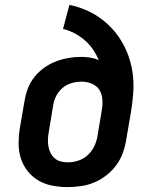

<svg xmlns="http://www.w3.org/2000/svg" viewBox="-20 -755 640 783"><path d="M255 8Q224 8 193 2Q162 -4 136.5 -19Q111 -34 92.5 -57.5Q74 -81 65 -109.5Q56 -138 56 -169.5Q56 -201 61 -233L80 -343Q84 -369 93.5 -394Q103 -419 120 -440.5Q137 -462 160 -478.5Q183 -495 208 -504.5Q233 -514 259 -518.5Q285 -523 311 -523Q330 -523 348.5 -520Q367 -517 383 -510Q373 -533 359 -553.5Q345 -574 326 -590.5Q307 -607 284.5 -619Q262 -631 237 -637L263 -735Q298 -728 330.5 -714Q363 -700 391 -679.5Q419 -659 441.5 -633.5Q464 -608 481 -577.5Q498 -547 508.5 -513Q519 -479 522.5 -443.5Q526 -408 523 -371Q520 -334 514 -297L495 -187Q491 -160 481.5 -133Q472 -106 455 -82.5Q438 -59 414.5 -40.5Q391 -22 364.5 -11Q338 0 310 4Q282 8 255 8ZM257 -93Q279 -93 301 -100.5Q323 -108 339.5 -124Q356 -140 365.5 -161Q375 -182 378 -203L395 -305Q399 -327 397.5 -349Q396 -371 385.5 -388Q375 -405 355 -413.5Q335 -422 313 -422Q293 -422 273 -416.5Q253 -411 236.5 -397.5Q220 -384 210 -365Q200 -346 197 -327L179 -217Q176 -202 175.5 -187Q175 -172 177.5 -157.5Q180 -143 186.5 -130.5Q193 -118 203.5 -109Q214 -100 228 -96.5Q242 -93 257 -93Z"/></svg>

Font: Iosevka Slab Extended
Style: Bold Italic
Weight: 700
Width: 7
Italic angle: -9°
Monospace: yes
Designer: Belleve Invis
Foundry: Belleve Invis
Version: Version 11.1.0; ttfautohint (v1.8.3)